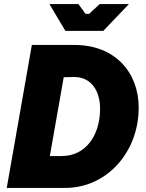

<svg xmlns="http://www.w3.org/2000/svg" viewBox="-20 -920 714 940"><path d="M13 0H300C502 0 659 -174 659 -393C659 -565 544 -700 344 -700H136ZM300 -769H486L611 -900H468L416 -852H399L364 -900H222ZM224 -156 292 -542 344 -543C424 -543 470 -478 470 -388C470 -256 399 -156 282 -156Z"/></svg>

Font: Fixel Text 20240404 ExtraBold
Style: Italic
Weight: 800
Width: 4
Italic angle: -10°
Designer: AlfaBravo + MacPaw
Foundry: Kyrylo Tkachov, Marchela Mozhyna, Serhii Makarenko, Maria Weinstein, Zakhar Kryvoshyya
Version: Version 1.211;Glyphs 3.2 (3225)